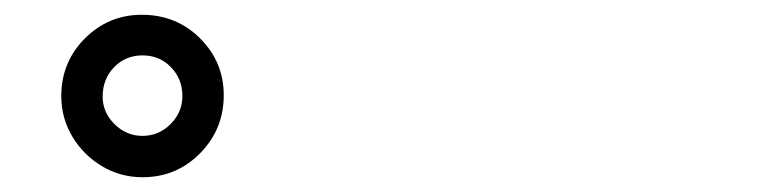

<svg xmlns="http://www.w3.org/2000/svg" viewBox="-20 -852 1040 260"><path d="M173 -612Q143 -612 118 -627Q93 -642 78 -667Q63 -692 63 -722Q63 -768 95 -800Q127 -832 172 -832Q219 -832 251 -800Q283 -768 283 -723Q283 -677 251 -644.5Q219 -612 173 -612ZM173 -668Q195 -668 211 -684Q227 -700 227 -722Q227 -745 211.5 -761Q196 -777 173 -777Q150 -777 134.5 -761Q119 -745 119 -721Q119 -700 135 -684Q151 -668 173 -668Z"/></svg>

Font: Zen Maru Gothic Black
Style: Regular
Weight: 900
Designer: Yoshimichi Ohira
Foundry: Positype
Version: Version 1.001